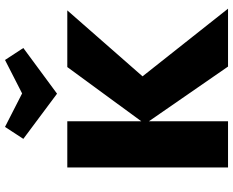

<svg xmlns="http://www.w3.org/2000/svg" viewBox="-104 -850 953 786"><g transform="rotate(-90 373.0 -456.5)"><path d="M494 0 270 -324V0H81V-658H270V-355L492 -658H724L454 -350L731 0ZM570 -838 383 -700 198 -838 247 -913 384 -843 521 -913Z"/></g></svg>

Font: Ysabeau Heavy
Style: Regular
Weight: 800
Designer: Christian Thalmann (Catharsis Fonts)
Version: Version 0.003